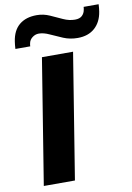

<svg xmlns="http://www.w3.org/2000/svg" viewBox="-100 -995 728 1057"><g transform="rotate(-10 264.0 -466.5)"><path d="M57 0 170 -700H344L231 0ZM34 -770Q34 -781 35.5 -791.5Q37 -802 38 -811Q47 -872 84 -902.5Q121 -933 181 -933Q219 -933 253.5 -917.5Q288 -902 320.5 -887Q353 -872 386 -872Q412 -872 425.5 -885Q439 -898 442 -917Q444 -925 444 -933H528Q528 -922 526.5 -911.5Q525 -901 524 -892Q515 -835 478.5 -802.5Q442 -770 383 -770Q340 -770 303 -785.5Q266 -801 234 -816Q202 -831 175 -831Q155 -831 138.5 -818Q122 -805 119 -786Q117 -778 117 -770Z"/></g></svg>

Font: Georama Extra Expanded SemiBold
Style: Italic
Weight: 600
Width: 8
Italic angle: -9°
Designer: Jean-Baptiste Levee
Foundry: Production Type
Version: Version 1.000